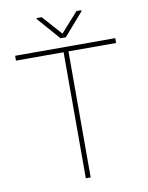

<svg xmlns="http://www.w3.org/2000/svg" viewBox="-96 -958 790 1027"><g transform="rotate(-10 299.0 -445.0)"><path d="M570.8 -710.9V-684.6H312V0H285.6V-684.6H26.9V-710.9ZM202.6 -889.6 296.9 -783.7 391.6 -889.6H417.5V-883.3L311 -761.2H282.2L174.8 -884.3V-889.6Z"/></g></svg>

Font: Vazirmatn FD Thin
Style: Regular
Weight: 100
Designer: Saber Rastikerdar
Foundry: Saber Rastikerdar
Version: Version 33.003